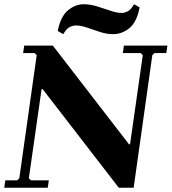

<svg xmlns="http://www.w3.org/2000/svg" viewBox="-23 -885 809 905"><path d="M561 -670H766L761 -635H705L695 -625L607 0H537L178 -465H173L113 -45L123 -35H207L202 0H-3L2 -35H58L68 -45L150 -625L140 -635H86L91 -670H226L585 -205H590L650 -625L640 -635H556ZM609 -865 635 -850Q622 -781 587 -752.5Q552 -724 510 -724Q480 -724 448 -734.5Q416 -745 387 -755Q358 -765 335 -765Q321 -765 305.5 -757.5Q290 -750 275 -724L249 -739Q263 -808 297.5 -836.5Q332 -865 372 -865Q402 -865 434.5 -855Q467 -845 497.5 -834.5Q528 -824 551 -824Q563 -824 578 -831Q593 -838 609 -865Z"/></svg>

Font: Brygada 1918
Style: Italic
Weight: 400
Italic angle: -8°
Designer: Mateusz Machalski | Borys Kosmynka | Przemek Hoffer
Foundry: NIEPODLEGLA 2018
Version: Version 3.006